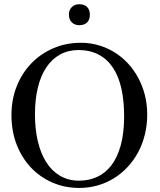

<svg xmlns="http://www.w3.org/2000/svg" viewBox="-20 -882 763 917"><path d="M683.1 -335Q683.1 -285.2 671.9 -239.5Q660.6 -193.8 639.9 -155Q619.1 -116.2 589.8 -84.7Q560.5 -53.2 524.4 -30.8Q488.3 -8.3 446.3 3.7Q404.3 15.6 357.9 15.6Q290.5 15.6 231.7 -9.5Q172.9 -34.7 128.9 -80.6Q85 -126.5 59.8 -190.7Q34.7 -254.9 34.7 -333Q34.7 -407.2 60.1 -470.5Q85.4 -533.7 130.1 -579.8Q174.8 -626 235.4 -651.9Q295.9 -677.7 366.7 -677.7Q410.2 -677.7 450.4 -666Q490.7 -654.3 525.9 -632.8Q561 -611.3 589.8 -580.6Q618.7 -549.8 639.4 -511.7Q660.2 -473.6 671.6 -429.2Q683.1 -384.8 683.1 -335ZM572.8 -322.3Q573.2 -397.9 560.1 -457.5Q546.9 -517.1 519.8 -558.1Q492.7 -599.1 451.9 -620.8Q411.1 -642.6 356 -643.1Q306.2 -643.1 267.3 -621.8Q228.5 -600.6 201.7 -560.8Q174.8 -521 160.9 -464.1Q147 -407.2 147 -335.9Q147 -265.6 160.6 -207.5Q174.3 -149.4 200.7 -107.7Q227.1 -65.9 266.4 -42.7Q305.7 -19.5 356.9 -19Q404.3 -19 443.8 -37.1Q483.4 -55.2 512 -92.5Q540.5 -129.9 556.4 -187Q572.3 -244.1 572.8 -322.3ZM409.2 -812Q409.2 -788.1 396 -774.9Q382.8 -761.7 358.9 -761.7Q336.4 -761.7 322.8 -775.4Q309.1 -789.1 309.1 -812Q309.1 -834.5 322.8 -848.1Q336.4 -861.8 358.9 -861.8Q382.8 -861.8 396 -848.6Q409.2 -835.4 409.2 -812Z"/></svg>

Font: Doulos SIL Compact
Style: Regular
Weight: 400
Designer: Walt Agee, Victor Gaultney, Peter Martin, Debbi Hosken
Foundry: SIL International
Version: Version 4.110; 2011; Maintenance release ; LnSpcTght